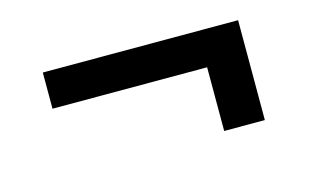

<svg xmlns="http://www.w3.org/2000/svg" viewBox="-44 -472 667 415"><g transform="rotate(-15 290.0 -264.0)"><path d="M70 -376H507V-152.5H416V-295H70Z"/></g></svg>

Font: Lato
Style: Regular
Weight: 600
Designer: Lukasz Dziedzic
Foundry: tyPoland Lukasz Dziedzic
Version: Version 2.006; 2014-01-15; ttfautohint (v1.4.1)